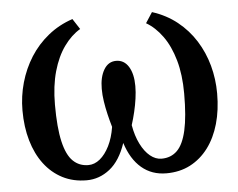

<svg xmlns="http://www.w3.org/2000/svg" viewBox="-45 -609 834 672"><g transform="rotate(-5 372.0 -273.0)"><path d="M233.5 11Q186.5 11 149 -8.2Q111.5 -27.5 85 -62.5Q58.5 -97.5 44.5 -145.8Q30.5 -194 30.5 -252Q30.5 -302 44 -349.5Q57.5 -397 83.2 -437.8Q109 -478.5 146.8 -509Q184.5 -539.5 232.5 -555.5L256.5 -518.5Q225 -500 199.8 -465Q174.5 -430 160 -379Q145.5 -328 145.5 -262Q145.5 -181 156.8 -132.5Q168 -84 190 -62.8Q212 -41.5 244 -41.5Q265.5 -41.5 284.5 -57Q303.5 -72.5 317.8 -101Q332 -129.5 338 -167.5Q331.5 -189.5 326 -212.8Q320.5 -236 317 -258.8Q313.5 -281.5 313.5 -303Q313.5 -344.5 329 -370.5Q344.5 -396.5 372 -396.5Q400 -396.5 415.8 -371Q431.5 -345.5 431.5 -303Q431.5 -281.5 428.2 -258.8Q425 -236 419.5 -212.8Q414 -189.5 407 -167.5Q413.5 -129.5 427.8 -101Q442 -72.5 461 -57Q480 -41.5 501 -41.5Q534 -41.5 555.8 -62.8Q577.5 -84 588.5 -132.5Q599.5 -181 599.5 -262Q599.5 -328 585 -379Q570.5 -430 545.2 -465Q520 -500 488 -518.5L512 -555.5Q562 -539.5 599.8 -509.2Q637.5 -479 663 -438.5Q688.5 -398 701.5 -350.5Q714.5 -303 714.5 -252Q714.5 -194 700.8 -145.8Q687 -97.5 660.8 -62.5Q634.5 -27.5 597.5 -8.2Q560.5 11 513.5 11Q462.5 11 426.5 -19.5Q390.5 -50 372 -108Q351.5 -47 314.8 -18Q278 11 233.5 11Z"/></g></svg>

Font: Merriweather 48pt
Style: Regular
Weight: 400
Version: Version 2.100